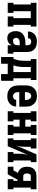

<svg xmlns="http://www.w3.org/2000/svg" viewBox="1400 -1978 701 3540"><g transform="rotate(90 1750.0 -207.5)"><path d="M31 0V-105H62V-425H31V-530H469V-425H438V-105H469V0H283V-105H314V-425H186V-105H217V0Z M683 8Q664 8 645 3.5Q626 -1 610.5 -11.5Q595 -22 584 -38Q573 -54 566 -71.5Q559 -89 556.5 -108Q554 -127 554 -146Q554 -173 559.5 -199.5Q565 -226 580.5 -247.5Q596 -269 617.5 -285Q639 -301 664 -310Q689 -319 715.5 -322.5Q742 -326 769 -326H814V-359Q814 -373 810.5 -387Q807 -401 798 -412Q789 -423 775.5 -428Q762 -433 748 -433Q736 -433 723.5 -429.5Q711 -426 702 -417.5Q693 -409 688.5 -397Q684 -385 684 -373H560Q560 -396 566 -419Q572 -442 585 -462Q598 -482 616.5 -497.5Q635 -513 656.5 -522Q678 -531 701.5 -534.5Q725 -538 748 -538Q773 -538 797.5 -534Q822 -530 844.5 -520Q867 -510 886 -493Q905 -476 917 -454.5Q929 -433 933.5 -408.5Q938 -384 938 -359V-105H969V0H814V-74Q805 -56 792 -40Q779 -24 761.5 -13Q744 -2 723.5 3Q703 8 683 8ZM734 -97Q750 -97 766 -102.5Q782 -108 793.5 -120Q805 -132 809.5 -148Q814 -164 814 -180V-221H769Q758 -221 748 -220Q738 -219 727.5 -216Q717 -213 708 -208.5Q699 -204 691.5 -196.5Q684 -189 681 -179Q678 -169 678 -158Q678 -146 681 -134.5Q684 -123 691.5 -114Q699 -105 710.5 -101Q722 -97 734 -97Z M1031 123V-105H1062Q1074 -131 1082 -159Q1090 -187 1094 -215.5Q1098 -244 1099 -273Q1100 -302 1100 -331V-425H1069V-530H1454V-425H1423V-105H1469V123H1345V0H1155V123ZM1308 -105V-425H1215V-331Q1215 -303 1214.5 -274Q1214 -245 1210.5 -216.5Q1207 -188 1200.5 -160Q1194 -132 1184 -105Z M1752 8Q1725 8 1698 3Q1671 -2 1647 -15Q1623 -28 1604.5 -48.5Q1586 -69 1574.5 -94Q1563 -119 1558.5 -146Q1554 -173 1554 -200V-330Q1554 -357 1558 -384Q1562 -411 1573.5 -435.5Q1585 -460 1603.5 -480.5Q1622 -501 1645.5 -514.5Q1669 -528 1696 -533Q1723 -538 1750 -538Q1777 -538 1804 -533Q1831 -528 1854.5 -514.5Q1878 -501 1896.5 -480.5Q1915 -460 1926.5 -435.5Q1938 -411 1942 -384Q1946 -357 1946 -330V-213H1678V-200Q1678 -182 1681 -164Q1684 -146 1693 -130.5Q1702 -115 1718 -106Q1734 -97 1752 -97Q1765 -97 1777.5 -100.5Q1790 -104 1799.5 -112Q1809 -120 1814.5 -131.5Q1820 -143 1820 -156H1944Q1943 -132 1936 -109.5Q1929 -87 1916 -67.5Q1903 -48 1884.5 -32.5Q1866 -17 1844.5 -8Q1823 1 1799.5 4.5Q1776 8 1752 8ZM1822 -317V-330Q1822 -348 1819 -365.5Q1816 -383 1807.5 -398.5Q1799 -414 1783.5 -423.5Q1768 -433 1750 -433Q1732 -433 1716.5 -423.5Q1701 -414 1692.5 -398.5Q1684 -383 1681 -365.5Q1678 -348 1678 -330V-317Z M2031 0V-105H2062V-425H2031V-530H2217V-425H2186V-324H2314V-425H2283V-530H2469V-425H2438V-105H2469V0H2283V-105H2314V-219H2186V-105H2217V0Z M2531 0V-105H2562V-425H2531V-530H2717V-425H2686V-318Q2686 -297 2685 -276.5Q2684 -256 2681 -235.5Q2678 -215 2673 -195Q2668 -175 2663 -155L2825 -530H2969V-425H2938V-105H2969V0H2783V-105H2814V-212Q2814 -233 2815 -253.5Q2816 -274 2819 -294.5Q2822 -315 2827 -335Q2832 -355 2837 -375L2675 0Z M3053 0V-105H3120L3167 -188Q3140 -195 3117.5 -211.5Q3095 -228 3080 -251Q3065 -274 3059.5 -301Q3054 -328 3054 -356Q3054 -379 3058 -402Q3062 -425 3072 -446Q3082 -467 3098.5 -483.5Q3115 -500 3135.5 -511Q3156 -522 3179 -526Q3202 -530 3225 -530H3469V-425H3438V-105H3469V0H3283V-105H3314V-181H3294L3193 0ZM3225 -286H3314V-425H3225Q3213 -425 3203 -418.5Q3193 -412 3187 -401.5Q3181 -391 3179.5 -379Q3178 -367 3178 -356Q3178 -344 3179.5 -332Q3181 -320 3187 -309.5Q3193 -299 3203 -292.5Q3213 -286 3225 -286Z"/></g></svg>

Font: Iosevka Slab Extrabold
Style: Regular
Weight: 800
Monospace: yes
Designer: Belleve Invis
Foundry: Belleve Invis
Version: Version 11.1.1; ttfautohint (v1.8.3)